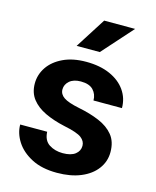

<svg xmlns="http://www.w3.org/2000/svg" viewBox="-114 -828 742 916"><g transform="rotate(15 257.0 -370.0)"><path d="M340.3 -146Q340.3 -168.9 319.1 -185.3Q297.9 -201.7 231 -215.3Q177.2 -227.1 134.8 -247.1Q92.3 -267.1 67.9 -298.3Q43.5 -329.6 43.5 -375Q43.5 -418.9 68.6 -456.1Q93.8 -493.2 141.1 -515.6Q188.5 -538.1 254.4 -538.1Q322.8 -538.1 372.3 -516.1Q421.9 -494.1 448.7 -455.8Q475.6 -417.5 475.6 -368.7H335Q335 -399.4 315.4 -420.2Q295.9 -440.9 253.9 -440.9Q218.3 -440.9 198.2 -423.6Q178.2 -406.2 178.2 -381.8Q178.2 -357.9 200.2 -342.8Q222.2 -327.6 277.3 -316.4Q334.5 -305.2 379.6 -286.1Q424.8 -267.1 450.9 -235.1Q477.1 -203.1 477.1 -151.4Q477.1 -105 449.7 -68.4Q422.4 -31.7 372.6 -11Q322.8 9.8 254.9 9.8Q180.7 9.8 129.9 -16.6Q79.1 -43 53 -83.7Q26.9 -124.5 26.9 -167.5H160.2Q162.1 -124.5 190.7 -106.2Q219.2 -87.9 257.8 -87.9Q298.3 -87.9 319.3 -104.2Q340.3 -120.6 340.3 -146ZM189.9 -599.6 285.6 -750H438.5L304.2 -599.6Z"/></g></svg>

Font: Vazirmatn RD
Style: Bold
Weight: 700
Designer: Saber Rastikerdar
Foundry: Saber Rastikerdar
Version: Version 32.102